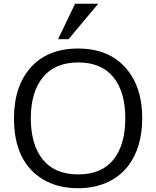

<svg xmlns="http://www.w3.org/2000/svg" viewBox="-20 -994 834 1025"><path d="M54.7 0ZM397.5 10.7Q288.1 10.7 210 -36.1Q54.7 -129.4 54.7 -361.3Q54.7 -534.7 145 -634.8Q235.4 -734.9 396.7 -734.9Q558.1 -734.9 648.7 -634Q739.3 -533.2 739.3 -363.8Q739.3 -194.3 651.4 -92.8Q608.4 -43.9 543.5 -16.6Q478.5 10.7 397.5 10.7ZM208.5 -142.3Q272.5 -63 397.5 -63Q522.5 -63 585.7 -142.1Q648.9 -221.2 648.9 -362.3Q648.9 -503.4 585.2 -582Q521.5 -660.6 397.9 -660.6Q274.4 -660.6 209.5 -582Q144.5 -503.4 144.5 -362.5Q144.5 -221.7 208.5 -142.3ZM290 -784.7 380.9 -974.1H504.4L345.7 -784.7Z"/></svg>

Font: Oxygen
Style: Normal
Weight: 400
Designer: Vernon Adams
Foundry: Vernon Adams
Version: Version Release 0.2.2 webfont; ttfautohint (v0.8.52-bc40) -l